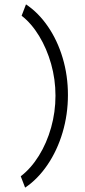

<svg xmlns="http://www.w3.org/2000/svg" viewBox="-20 -755 390 879"><path d="M95 104 75 52Q122 16 158 -42Q194 -100 214 -171Q234 -242 234 -317Q234 -392 214 -462.5Q194 -533 159 -590.5Q124 -648 79 -683L99 -735Q156 -697 199.5 -633.5Q243 -570 267 -489.5Q291 -409 291 -320Q291 -231 266.5 -148.5Q242 -66 197.5 -0.5Q153 65 95 104Z"/></svg>

Font: Inconsolata ExtraCondensed
Style: Regular
Weight: 400
Width: 2
Monospace: yes
Designer: Raph Levien, Cyreal, Brenton Simpson
Foundry: Raph Levien, Cyreal, Google
Version: Version 3.001; ttfautohint (v1.8.2.53-6de2)